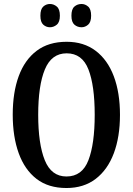

<svg xmlns="http://www.w3.org/2000/svg" viewBox="-20 -935 668 965"><path d="M314 10Q223 10 163.5 -36Q104 -82 74 -165Q44 -248 44 -359Q44 -470 74 -552Q104 -634 164 -679.5Q224 -725 315 -725Q401 -725 461 -679.5Q521 -634 552 -551.5Q583 -469 583 -358Q583 -247 552 -164.5Q521 -82 461 -36Q401 10 314 10ZM314 -48Q393 -48 424.5 -130Q456 -212 456 -358Q456 -505 424.5 -586Q393 -667 315 -667Q239 -667 205.5 -586Q172 -505 172 -358Q172 -212 205 -130Q238 -48 314 -48ZM390 -798Q369 -798 354 -811Q339 -824 339 -856Q339 -889 354 -902Q369 -915 390 -915Q408 -915 423 -902Q438 -889 438 -856Q438 -824 423 -811Q408 -798 390 -798ZM231 -798Q212 -798 197.5 -811Q183 -824 183 -856Q183 -889 197.5 -902Q212 -915 231 -915Q250 -915 265.5 -902Q281 -889 281 -856Q281 -824 265.5 -811Q250 -798 231 -798Z"/></svg>

Font: Noto Serif Georgian ExtraCondensed SemiBold
Style: Regular
Weight: 600
Width: 2
Designer: Monotype Design Team, Akaki Razmadze
Foundry: Google LLC
Version: Version 2.003; ttfautohint (v1.8.4.7-5d5b)